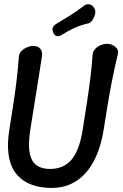

<svg xmlns="http://www.w3.org/2000/svg" viewBox="-20 -886 585 916"><path d="M139 -667Q161 -667 172.5 -653Q184 -639 180 -617Q171 -559 162 -501Q153 -443 143.5 -385.5Q134 -328 125 -270Q109 -168 132 -124Q155 -80 219 -80Q283 -80 321 -124Q359 -168 375 -270Q384 -328 393.5 -388.5Q403 -449 410.5 -509Q418 -569 422 -627Q424 -642 434.5 -653Q445 -664 460.5 -670.5Q476 -677 490 -677Q505 -677 518 -670.5Q531 -664 538.5 -653Q546 -642 542 -627Q528 -569 516 -509Q504 -449 494 -388.5Q484 -328 475 -270Q461 -180 426.5 -115.5Q392 -51 337 -18Q282 15 205 10Q98 3 50.5 -66Q3 -135 25 -270Q34 -328 43 -385.5Q52 -443 59 -501Q66 -559 70 -617Q72 -632 83 -643Q94 -654 109.5 -660.5Q125 -667 139 -667ZM274 -719Q261 -711 250.5 -714Q240 -717 234 -730V-732Q228 -744 232 -754.5Q236 -765 250 -773Q282 -792 314 -812Q346 -832 380 -858Q392 -868 407 -865Q422 -862 429 -848L432 -842Q437 -833 433.5 -818Q430 -803 421.5 -790.5Q413 -778 403 -775Q363 -766 331.5 -751Q300 -736 274 -719Z"/></svg>

Font: Winky Sans
Style: Italic
Weight: 400
Italic angle: -8.97852°
Designer: Simon Atzbach
Foundry: typofactur
Version: Version 1.205